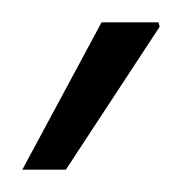

<svg xmlns="http://www.w3.org/2000/svg" viewBox="-20 -743 163 172"><path d="M0 -591 71 -723H122L123 -719L39 -591Z"/></svg>

Font: Archivo Condensed Thin
Style: Regular
Weight: 250
Width: 3
Designer: Hector Gatti
Foundry: Omnibus-Type
Version: Version 2.001